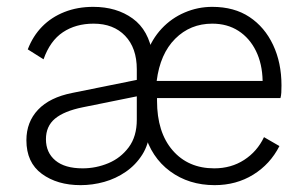

<svg xmlns="http://www.w3.org/2000/svg" viewBox="-20 -530 896 560"><path d="M215 10Q147 10 102 -23Q57 -56 57 -121Q57 -174 91 -210Q125 -246 191 -259L379 -297V-328Q379 -390 345 -425.5Q311 -461 253 -461Q201 -461 163.5 -436Q126 -411 107 -357L61 -386Q76 -425 103 -452.5Q130 -480 168 -495Q206 -510 252 -510Q320 -510 367 -476Q414 -442 425 -371L408 -374Q423 -416 451.5 -446.5Q480 -477 518.5 -493.5Q557 -510 599 -510Q663 -510 707.5 -480.5Q752 -451 776.5 -399Q801 -347 801 -281Q801 -269 800.5 -260Q800 -251 798 -244H438V-236Q438 -144 483.5 -91.5Q529 -39 605 -39Q654 -39 692 -63.5Q730 -88 750 -130L795 -104Q768 -51 718.5 -20.5Q669 10 606 10Q531 10 476 -30.5Q421 -71 401 -144L417 -149Q414 -109 395 -79Q376 -49 347 -29Q318 -9 284 0.5Q250 10 215 10ZM221 -39Q260 -39 296 -54Q332 -69 355.5 -100.5Q379 -132 379 -181V-249L221 -217Q167 -206 140.5 -184Q114 -162 114 -124Q114 -85 141.5 -62Q169 -39 221 -39ZM437 -294H746Q745 -344 726.5 -381.5Q708 -419 675.5 -440Q643 -461 599 -461Q535 -461 491 -417Q447 -373 437 -294Z"/></svg>

Font: Kantumruy Pro Light
Style: Regular
Weight: 300
Version: Version 1.002